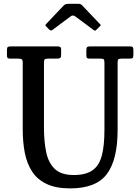

<svg xmlns="http://www.w3.org/2000/svg" viewBox="-20 -1000 756 1035"><path d="M521 -684H462.5Q452 -684 448.8 -687.5Q445.5 -691 445.5 -702V-728Q445.5 -742 449.5 -746Q453.5 -750 466.5 -750H677Q690 -750 694.5 -746.8Q699 -743.5 699 -729.5V-703.5Q699 -690 694.8 -687Q690.5 -684 679.5 -684H637.5Q622.5 -684 618.2 -680.5Q614 -677 614 -663V-300Q614 -139 556 -61.8Q498 15.5 358.5 15.5Q282 15.5 232 -8Q182 -31.5 153.8 -74.2Q125.5 -117 114 -175Q102.5 -233 102.5 -301.5V-662.5Q102.5 -677.5 96.5 -680.8Q90.5 -684 77 -684H36Q23 -684 20.2 -688.2Q17.5 -692.5 17.5 -706V-730.5Q17.5 -743.5 22.2 -746.8Q27 -750 39 -750H286.5Q299 -750 304.2 -747Q309.5 -744 309.5 -730.5V-706.5Q309.5 -691.5 304.8 -687.8Q300 -684 285.5 -684H242.5Q225.5 -684 221.2 -680.2Q217 -676.5 217 -660V-313Q217 -237.5 229 -179.8Q241 -122 275.5 -89.2Q310 -56.5 377.5 -56.5Q441 -56.5 477.2 -81Q513.5 -105.5 528.2 -159Q543 -212.5 543 -300V-661Q543 -676 539.2 -680Q535.5 -684 521 -684ZM244.5 -841.5 230 -856.5Q224.5 -862.5 224.5 -864.5Q224.5 -866.5 230 -872L324 -971Q332 -979.5 350.5 -979.5H400Q410 -979.5 414.2 -977.5Q418.5 -975.5 423 -971L519 -870Q523 -866.5 523 -864.8Q523 -863 519 -859L499.5 -839.5Q494 -834 492 -834.2Q490 -834.5 483.5 -839L386 -911.5Q373 -921 361 -912L262.5 -838.5Q254 -832 244.5 -841.5Z"/></svg>

Font: Besley* Narrow Medium
Style: Regular
Weight: 500
Width: 4
Designer: Owen Earl
Foundry: indestructible type*
Version: Version 3.000; ttfautohint (v1.8.3)